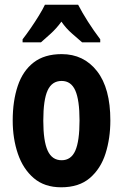

<svg xmlns="http://www.w3.org/2000/svg" viewBox="-20 -879 523 816"><path d="M449 -367Q449 -291 428.5 -226.5Q408 -162 362 -122.5Q316 -83 240 -83Q169 -83 123.5 -122Q78 -161 56 -225.5Q34 -290 34 -367Q34 -450 55.5 -514Q77 -578 123 -613.5Q169 -649 242 -649Q336 -649 392.5 -576.5Q449 -504 449 -367ZM164 -366Q164 -280 182.5 -239Q201 -198 242 -198Q282 -198 300 -238.5Q318 -279 318 -367Q318 -454 300 -494.5Q282 -535 242 -535Q201 -535 182.5 -495Q164 -455 164 -366ZM312 -859Q329 -826 353.5 -787.5Q378 -749 406 -712V-699H329Q312 -714 286.5 -736Q261 -758 241 -787Q220 -758 194.5 -735Q169 -712 154 -699H76V-712Q91 -731 110 -758.5Q129 -786 145.5 -813Q162 -840 171 -859Z"/></svg>

Font: Noto Sans Kannada UI ExtraCondensed
Style: Bold
Weight: 700
Width: 2
Designer: Jelle Bosma - Monotype Design Team
Foundry: Monotype Imaging Inc.
Version: Version 2.005; ttfautohint (v1.8.4.7-5d5b)